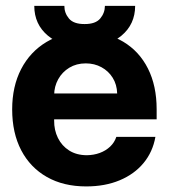

<svg xmlns="http://www.w3.org/2000/svg" viewBox="-20 -634 581 661"><path d="M276.8 7.8Q198.5 7.8 141.4 -24.7Q84.2 -57.1 53 -116.7Q21.9 -176.3 21.9 -257.4Q21.9 -336.4 52.8 -396.2Q83.8 -456 140.4 -489.7Q197.1 -523.4 273.6 -523.4Q348.9 -523.4 404.2 -490.4Q459.5 -457.4 489.4 -397.9Q519.3 -338.5 519.3 -258V-223.2H74.4V-312.3H383.4Q382.5 -343 368 -366.2Q353.5 -389.5 329.3 -402.6Q305.2 -415.8 275.2 -415.8Q243.2 -415.8 218.6 -400.9Q194 -385.9 180.4 -361.2Q166.7 -336.5 166.4 -306.8V-219.1Q166.1 -185.9 179.5 -158.9Q192.9 -131.9 218 -115.9Q243.2 -99.9 278.5 -99.6Q302.8 -99.9 323.5 -107.5Q344.2 -115.1 359.2 -129.3Q374.1 -143.5 380.5 -162.7H515Q505.9 -111 474.2 -72.7Q442.5 -34.4 392 -13.3Q341.6 7.8 276.8 7.8ZM341.2 -613.7H445.3Q445.1 -550.3 398.2 -511.2Q351.4 -472.2 271.3 -472.5Q191.7 -472.2 144.9 -511.2Q98.1 -550.3 98 -613.7H201.6Q201.4 -589.6 217.3 -570.3Q233.3 -551 271.3 -551.2Q308.8 -551 324.9 -570.1Q341 -589.3 341.2 -613.7Z"/></svg>

Font: Inter Display V
Style: Regular
Weight: 400
Designer: Rasmus Andersson
Foundry: rsms
Version: Version 3.015;git-src